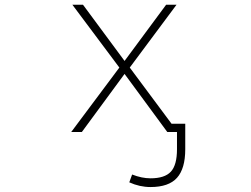

<svg xmlns="http://www.w3.org/2000/svg" viewBox="-20 -544 1040 794"><path d="M711.9 73.2V2H700.2H680.7H671.9L495.1 -238.3L318.4 2H274.4L473.6 -264.6L279.3 -524.4H323.2L495.1 -292L667 -524.4H710L516.6 -264.6L689.5 -32.2H746.1V73.2Q746.1 153.3 711.9 191.4Q677.7 229.5 602.5 229.5Q557.6 229.5 514.6 210L526.4 177.7Q566.4 193.4 602.5 193.4Q661.1 193.4 686.5 166Q711.9 138.7 711.9 73.2Z"/></svg>

Font: GenEi Gothic M ExtraLight
Style: Regular
Weight: 200
Designer: o_tamon (Modified); [Source Han Sans]
Ryoko NISHIZUKA  (kana & ideographs); Paul D. Hunt (Latin, Greek & Cyrillic); Wenl
Version: Version 1.1a;Original Version 1.004